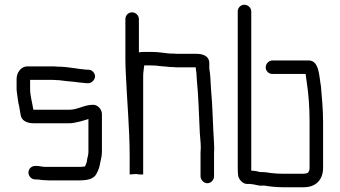

<svg xmlns="http://www.w3.org/2000/svg" viewBox="-20 -758 1433 810"><path d="M353 -464H346C338 -464 324 -467 317 -467C313 -468 309 -468 304 -469C275 -473 250 -477 219 -477C212 -478 206 -478 199 -478H95C70 -478 50 -453 50 -425V-383C50 -376 51 -370 52 -363C55 -343 56 -327 61 -309L64 -291C65 -284 66 -279 67 -274C70 -249 94 -238 121 -238H272C285 -238 294 -240 307 -243C319 -245 340 -252 353 -256V-118C353 -106 350 -96 348 -88L346 -74C344 -68 341 -63 339 -56C335 -55 332 -55 329 -55C324 -54 318 -54 313 -54H170C159 -54 145 -58 135 -58H129C113 -58 100 -46 100 -30C100 -15 113 -1 128 -1H134C144 -1 155 2 166 2C173 2 180 3 187 3H313C348 3 377 -2 388 -27C393 -36 399 -50 401 -62C404 -81 410 -96 410 -118V-277C410 -296 393 -316 373 -316C335 -316 308 -295 272 -295H121V-296C121 -297 121 -298 120 -299C116 -326 107 -353 107 -383V-421H197C204 -421 211 -421 218 -420C224 -420 230 -420 235 -419C261 -415 289 -414 315 -410C323 -410 339 -407 346 -407H353C367 -407 381 -422 381 -436C381 -451 367 -464 353 -464Z M509 -677V-506C509 -485 510 -464 511 -443C516 -330 527 -213 527 -100V-22L555 -24C560 -23 564 -22 569 -22H584V-438C584 -450 587 -470 588 -479C588 -480 588 -481 589 -482H617C630 -482 644 -481 657 -479L681 -477C690 -476 698 -475 705 -475C711 -475 717 -475 722 -474H806C806 -469 806 -465 807 -461C810 -448 809 -430 811 -414C818 -345 819 -270 823 -196C825 -168 829 -142 826 -114V-14C826 1 840 15 855 15C870 15 883 1 883 -14V-113C884 -125 884 -138 883 -153C878 -226 877 -313 870 -385C868 -413 868 -443 863 -468V-492C863 -521 837 -531 808 -531H724C718 -532 712 -532 706 -532C701 -532 694 -532 687 -533L663 -536C648 -538 632 -539 617 -539H584C578 -539 572 -538 566 -537V-677C566 -693 553 -706 537 -706C521 -706 509 -693 509 -677Z M1101 -474C1101 -458 1114 -446 1129 -446H1269C1270 -444 1270 -442 1270 -441C1271 -430 1273 -421 1274 -412C1282 -359 1286 -305 1286 -246V-50C1286 -41 1284 -36 1280 -30C1277 -27 1265 -25 1261 -25H1176C1159 -25 1137 -26 1123 -28C1109 -30 1101 -32 1086 -32H1078C1068 -35 1053 -38 1040 -38V-710C1040 -725 1026 -738 1011 -738C995 -738 983 -725 983 -710V-46C983 -31 984 -19 986 -12C990 1 1005 18 1022 18H1034C1039 19 1044 19 1050 20C1063 22 1075 27 1089 25H1096C1118 29 1148 32 1176 32H1261C1312 32 1343 1 1343 -50V-245C1343 -298 1338 -344 1334 -394C1326 -435 1328 -503 1282 -503H1129C1114 -503 1101 -489 1101 -474Z"/></svg>

Font: Electronic
Style: Regular
Weight: 400
Version: Version 1.011